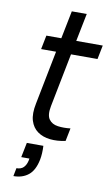

<svg xmlns="http://www.w3.org/2000/svg" viewBox="-94 -689 556 949"><g transform="rotate(10 183.5 -214.0)"><path d="M164 39Q165 58 164 76Q163 94 160 109Q149 164 119 188Q89 212 44 212L52 171Q75 171 87.5 158.5Q100 146 105 124L107 113H66L81 39ZM159 -500 187 -640H262L234 -500H367L353 -430H220L167 -161Q158 -115 173 -94Q188 -73 218 -69Q248 -65 281 -69L268 -4Q227 5 190.5 1Q154 -3 128 -21.5Q102 -40 91.5 -74Q81 -108 92 -161L145 -430H70L84 -500Z"/></g></svg>

Font: Albert Sans
Style: Italic
Weight: 400
Italic angle: -11.25°
Designer: Andreas Rasmussen
Foundry: a.Foundry
Version: Version 1.025